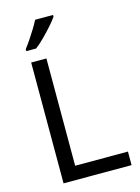

<svg xmlns="http://www.w3.org/2000/svg" viewBox="-138 -1020 799 1096"><g transform="rotate(-15 262.0 -472.0)"><path d="M97 0V-714H187V-80H499V0ZM288 -934Q276 -916 251 -887.5Q226 -859 197.5 -830.5Q169 -802 145 -784H87V-796Q102 -815 119.5 -841Q137 -867 154 -894.5Q171 -922 182 -944H288Z"/></g></svg>

Font: Noto Sans Pau Cin Hau
Style: Regular
Weight: 400
Designer: Monotype Design Team
Foundry: Monotype Imaging Inc.
Version: Version 2.002; ttfautohint (v1.8.4.7-5d5b)